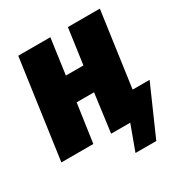

<svg xmlns="http://www.w3.org/2000/svg" viewBox="-205 -848 1122 1176"><g transform="rotate(-30 355.5 -260.5)"><path d="M593 -168H713L561 177H414L479 0H344L380 -272H257L218 0H-8L90 -698H317L282 -447H406L441 -698H667Z"/></g></svg>

Font: Fira Sans Ultra
Style: Italic
Weight: 950
Italic angle: -8°
Designer: Carrois Corporate & Edenspiekermann AG
Foundry: Carrois Corporate GbR & Edenspiekermann AG
Version: Version 4.203;PS 004.203;hotconv 1.0.88;makeotf.lib2.5.64775